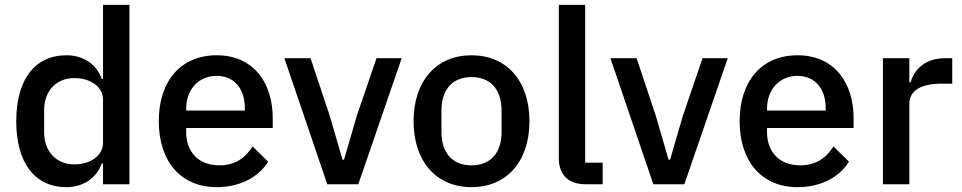

<svg xmlns="http://www.w3.org/2000/svg" viewBox="-20 -760 3967 792"><path d="M405 0H514V-740H405V-434H400C378 -496 323 -532 254 -532C123 -532 47 -431 47 -260C47 -89 123 12 254 12C323 12 378 -25 400 -86H405ZM287 -82C212 -82 162 -135 162 -215V-305C162 -385 212 -438 287 -438C353 -438 405 -402 405 -349V-171C405 -118 353 -82 287 -82Z M874 12C971 12 1047 -30 1086 -93L1022 -156C992 -108 949 -78 885 -78C797 -78 748 -135 748 -215V-232H1105V-273C1105 -417 1027 -532 874 -532C726 -532 635 -426 635 -260C635 -94 726 12 874 12ZM874 -447C946 -447 990 -394 990 -314V-304H748V-311C748 -391 799 -447 874 -447Z M1458 0 1637 -520H1533L1452 -283L1399 -101H1393L1340 -283L1261 -520H1153L1330 0Z M1925 12C2070 12 2164 -94 2164 -260C2164 -426 2070 -532 1925 -532C1780 -532 1686 -426 1686 -260C1686 -94 1780 12 1925 12ZM1925 -78C1851 -78 1801 -124 1801 -216V-304C1801 -396 1851 -442 1925 -442C1999 -442 2049 -396 2049 -304V-216C2049 -124 1999 -78 1925 -78Z M2466 0V-89H2394V-740H2285V-108C2285 -41 2322 0 2396 0Z M2803 0 2982 -520H2878L2797 -283L2744 -101H2738L2685 -283L2606 -520H2498L2675 0Z M3270 12C3367 12 3443 -30 3482 -93L3418 -156C3388 -108 3345 -78 3281 -78C3193 -78 3144 -135 3144 -215V-232H3501V-273C3501 -417 3423 -532 3270 -532C3122 -532 3031 -426 3031 -260C3031 -94 3122 12 3270 12ZM3270 -447C3342 -447 3386 -394 3386 -314V-304H3144V-311C3144 -391 3195 -447 3270 -447Z M3731 0V-332C3731 -386 3779 -415 3865 -415H3908V-520H3879C3796 -520 3751 -473 3736 -420H3731V-520H3622V0Z"/></svg>

Font: IBM Plex Thai Looped Medium
Style: Regular
Weight: 500
Designer: Mike Abbink, Paul van der Laan, Pieter van Rosmalen, Ben Mitchell, Mark Frömberg
Foundry: Bold Monday
Version: Version 1.0